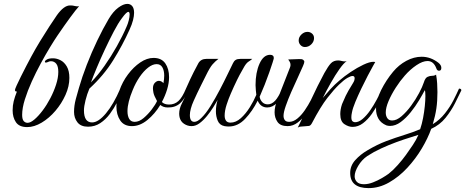

<svg xmlns="http://www.w3.org/2000/svg" viewBox="-20 -649 2394 988"><path d="M120 5Q79 5 62 -20Q45 -45 45 -81Q45 -106 50.5 -128Q56 -150 67 -178H65Q57 -178 57 -186Q57 -190 65.5 -209Q74 -228 87.5 -255Q101 -282 115.5 -310Q130 -338 142 -360Q162 -397 186 -436.5Q210 -476 233.5 -512Q257 -548 273 -571Q309 -621 340 -621H345Q354 -621 365.5 -618Q377 -615 387 -617Q372 -601 341.5 -559.5Q311 -518 275 -465Q260 -443 237.5 -406Q215 -369 190 -323Q165 -277 143.5 -229.5Q122 -182 108 -137.5Q94 -93 94 -58Q94 -35 102 -26Q110 -17 122 -17Q137 -17 157.5 -34.5Q178 -52 199.5 -80.5Q221 -109 239 -143.5Q257 -178 268.5 -213.5Q280 -249 280 -279Q280 -308 269.5 -321Q259 -334 242 -334Q235 -334 228 -330.5Q221 -327 216 -327Q211 -327 211 -332Q211 -337 221.5 -343Q232 -349 253 -349Q272 -349 291.5 -339Q311 -329 324 -306.5Q337 -284 337 -248Q337 -205 317 -160.5Q297 -116 265 -78.5Q233 -41 194.5 -18Q156 5 120 5Z M433 3Q396 3 378.5 -19.5Q361 -42 361 -73Q361 -105 370 -139Q379 -173 386 -196Q402 -252 426.5 -315.5Q451 -379 480.5 -440.5Q510 -502 539 -551Q562 -590 588.5 -609.5Q615 -629 635 -629Q651 -629 660.5 -617.5Q670 -606 670 -583Q670 -567 664.5 -545Q659 -523 646 -495Q611 -417 562.5 -339Q514 -261 440 -193Q428 -165 420 -133Q412 -101 412 -81Q412 -19 454 -19Q486 -19 525 -65.5Q564 -112 599 -193Q603 -193 607 -191.5Q611 -190 611 -184Q600 -157 583.5 -124.5Q567 -92 545.5 -63Q524 -34 496 -15.5Q468 3 433 3ZM448 -225Q484 -262 518 -310.5Q552 -359 581.5 -411.5Q611 -464 631 -511Q638 -526 642.5 -544Q647 -562 647 -574Q647 -588 640 -588Q636 -588 628 -580.5Q620 -573 607 -555Q588 -530 565.5 -487Q543 -444 520 -395Q497 -346 478 -300.5Q459 -255 448 -225Z M659 0Q618 0 598.5 -29.5Q579 -59 579 -101Q579 -140 594 -182Q610 -228 638.5 -266Q667 -304 701.5 -327.5Q736 -351 770 -351Q811 -351 830.5 -323Q850 -295 850 -252Q850 -222 840 -189Q830 -156 813 -124Q826 -111 850 -111Q878 -111 898 -129Q918 -147 937 -193Q949 -193 949 -184Q930 -138 905.5 -116.5Q881 -95 843 -96Q820 -96 805 -109Q777 -63 738.5 -31.5Q700 0 659 0ZM673 -22Q696 -22 719 -41.5Q742 -61 761 -86Q780 -111 788 -129Q772 -158 769.5 -172.5Q767 -187 767 -194Q767 -213 777 -223Q787 -233 797 -233Q811 -233 821 -221Q823 -232 824 -241.5Q825 -251 825 -260Q825 -286 815.5 -302.5Q806 -319 786 -319Q765 -319 742 -301Q719 -283 698.5 -253Q678 -223 663 -186Q650 -155 643 -127.5Q636 -100 636 -77Q636 -52 645 -37Q654 -22 673 -22Z M1157 2Q1151 2 1146.5 1.5Q1142 1 1135 0Q1110 -5 1100.5 -27.5Q1091 -50 1091 -76Q1091 -92 1093.5 -107.5Q1096 -123 1100 -135Q1091 -119 1077 -96.5Q1063 -74 1045 -52Q1027 -30 1007 -15Q987 0 966 0Q945 0 927 -12Q909 -24 904 -46Q903 -51 902.5 -55.5Q902 -60 902 -64Q902 -90 916 -117Q930 -144 949 -184Q944 -184 940.5 -185Q937 -186 937 -193Q960 -245 976.5 -277.5Q993 -310 1001 -324Q1014 -346 1042 -346H1104Q1087 -333 1073.5 -317.5Q1060 -302 1040 -261Q1040 -261 1033 -247Q1026 -233 1015.5 -212Q1005 -191 994.5 -169Q984 -147 977 -131Q967 -109 962 -90Q957 -71 957 -57Q957 -22 980 -22Q996 -22 1016 -42Q1039 -64 1063.5 -103.5Q1088 -143 1111 -187Q1134 -231 1152 -268.5Q1170 -306 1179 -324Q1184 -335 1192.5 -340.5Q1201 -346 1217 -346H1278Q1272 -340 1260.5 -333Q1249 -326 1238 -308Q1224 -284 1213 -263.5Q1202 -243 1183 -202Q1179 -193 1167.5 -167Q1156 -141 1146 -110Q1136 -79 1136 -54Q1136 -38 1143 -28Q1150 -18 1166 -18Q1194 -18 1219.5 -41Q1245 -64 1265.5 -97Q1286 -130 1299 -161Q1298 -169 1296.5 -184.5Q1295 -200 1295 -211Q1295 -276 1315.5 -321.5Q1336 -367 1370 -367Q1389 -367 1389 -350Q1389 -347 1382.5 -326.5Q1376 -306 1365.5 -276Q1355 -246 1342 -213Q1329 -180 1316 -151Q1319 -134 1330 -123Q1341 -112 1358 -112Q1378 -112 1395.5 -130.5Q1413 -149 1432 -193Q1444 -193 1444 -184Q1428 -144 1405.5 -120Q1383 -96 1355 -96Q1321 -96 1306 -131Q1279 -77 1241.5 -37.5Q1204 2 1157 2Z M1460 0Q1423 0 1408 -21.5Q1393 -43 1393 -71Q1393 -86 1396.5 -101.5Q1400 -117 1405 -130L1472 -301Q1475 -309 1475 -315Q1475 -325 1470 -332.5Q1465 -340 1463 -343L1518 -345Q1533 -346 1539.5 -341.5Q1546 -337 1546 -331Q1546 -325 1539 -309Q1529 -285 1512 -249Q1495 -213 1478.5 -175Q1462 -137 1450.5 -104Q1439 -71 1439 -53Q1439 -40 1445.5 -31Q1452 -22 1468 -22Q1489 -22 1509.5 -38.5Q1530 -55 1548 -81Q1566 -107 1581.5 -137Q1597 -167 1608 -193Q1620 -193 1620 -184Q1610 -159 1594 -127Q1578 -95 1557.5 -66.5Q1537 -38 1512.5 -19Q1488 0 1460 0ZM1549 -407Q1536 -407 1526.5 -417Q1517 -427 1517 -441Q1517 -458 1531 -471.5Q1545 -485 1562 -485Q1576 -485 1586 -476Q1596 -467 1596 -453Q1596 -435 1582 -421Q1568 -407 1549 -407Z M1512 8Q1548 -65 1581 -136.5Q1614 -208 1649 -273Q1669 -309 1683 -323.5Q1697 -338 1720 -338Q1728 -338 1737 -335.5Q1746 -333 1755 -333Q1761 -333 1764 -334Q1750 -326 1727.5 -294.5Q1705 -263 1682 -222Q1659 -181 1641 -145Q1660 -168 1681 -191Q1702 -214 1727 -235Q1751 -256 1784.5 -278.5Q1818 -301 1850 -316Q1882 -331 1901 -331Q1908 -331 1911 -330Q1911 -330 1900 -310.5Q1889 -291 1872.5 -259.5Q1856 -228 1839 -192.5Q1822 -157 1808.5 -124.5Q1795 -92 1791 -70Q1788 -57 1788 -46Q1788 -30 1794 -25Q1800 -20 1807 -20Q1826 -20 1846 -37Q1866 -54 1884.5 -80.5Q1903 -107 1919 -137Q1935 -167 1946 -193Q1958 -193 1958 -184Q1947 -157 1930.5 -124.5Q1914 -92 1893.5 -63Q1873 -34 1848 -15Q1823 4 1794 4Q1774 4 1752.5 -10Q1731 -24 1731 -62Q1731 -73 1733 -85.5Q1735 -98 1740 -113Q1748 -133 1759 -156Q1770 -179 1795 -219Q1802 -230 1803.5 -236Q1805 -242 1805 -246Q1805 -258 1794 -258Q1785 -258 1767.5 -248Q1750 -238 1724 -213Q1699 -189 1664.5 -145Q1630 -101 1585 -15Q1578 -2 1569.5 -1Q1561 0 1546 1Q1536 2 1527 2.5Q1518 3 1512 8Z M1877 319Q1782 319 1782 241Q1782 204 1808 175Q1834 146 1870 125Q1920 95 1968 77Q2016 59 2060 45.5Q2104 32 2142 16Q2151 -10 2157 -41.5Q2163 -73 2166 -103Q2169 -133 2169 -155Q2169 -178 2166 -185Q2155 -164 2136.5 -133Q2118 -102 2093.5 -71.5Q2069 -41 2042 -21Q2015 -1 1987 -1Q1977 -1 1968 -4Q1940 -16 1927.5 -38Q1915 -60 1915 -88Q1915 -133 1941 -185Q1967 -237 2003 -280Q2032 -315 2071 -336Q2110 -357 2150 -357Q2196 -357 2236 -326Q2251 -314 2251 -300Q2251 -285 2239 -285Q2229 -285 2225 -298Q2211 -335 2180 -335Q2155 -335 2123 -313.5Q2091 -292 2063 -260Q2039 -233 2016.5 -198Q1994 -163 1979.5 -129Q1965 -95 1965 -70Q1965 -53 1973 -41Q1981 -29 1998 -29Q2021 -29 2046.5 -51Q2072 -73 2095.5 -105Q2119 -137 2136.5 -170Q2154 -203 2161 -225Q2168 -248 2180 -253.5Q2192 -259 2204 -259Q2216 -259 2224 -265Q2228 -243 2229.5 -220.5Q2231 -198 2231 -175Q2231 -129 2225.5 -91Q2220 -53 2207 -10Q2243 -32 2269.5 -65.5Q2296 -99 2313.5 -133.5Q2331 -168 2342 -193Q2354 -193 2354 -184Q2341 -157 2321.5 -118Q2302 -79 2272.5 -42.5Q2243 -6 2199 14Q2182 62 2150.5 115Q2119 168 2076 214.5Q2033 261 1982 290Q1931 319 1877 319ZM1853 299Q1875 299 1899.5 289.5Q1924 280 1946 267Q1968 254 1980 245Q2003 227 2027 200Q2051 173 2069 148Q2086 124 2104 97.5Q2122 71 2133 45L2092 58Q2059 68 2019.5 82.5Q1980 97 1941 115Q1902 133 1870 154Q1842 173 1823.5 204Q1805 235 1805 258Q1805 275 1816.5 287Q1828 299 1853 299Z"/></svg>

Font: Great Vibes
Style: Regular
Weight: 400
Designer: Robert E. Leuschke, Viktoriya Grabowska, Viviana Monsalve, Eben Sorkin
Foundry: Robert E. Leuschke
Version: Version 1.103; ttfautohint (v1.8.4.7-5d5b)